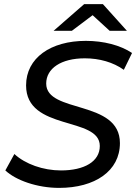

<svg xmlns="http://www.w3.org/2000/svg" viewBox="-20 -907 663 935"><path d="M431 -833 514 -757H598L481 -887H390L241 -757H330ZM393 -623C464 -623 531 -604 583 -567L623 -649C566 -687 484 -708 398 -708C227 -708 107 -625 107 -491C107 -267 466 -342 466 -196C466 -120 390 -77 277 -77C190 -77 103 -108 50 -157L6 -77C57 -29 161 8 268 8C442 8 564 -74 564 -210C564 -423 205 -353 205 -500C205 -574 278 -623 393 -623Z"/></svg>

Font: AWKNG-Font Medium
Style: Italic
Weight: 500
Italic angle: -11.3°
Designer: Awakening Church
Foundry: Awakening Church
Version: Version 1.700;PS 001.700;hotconv 1.0.88;makeotf.lib2.5.64775